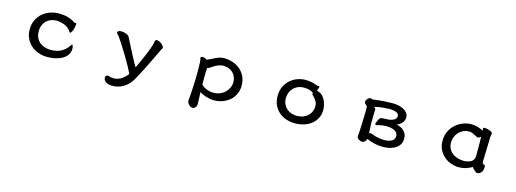

<svg xmlns="http://www.w3.org/2000/svg" viewBox="-8 -1265 6015 2239"><g transform="rotate(15 3000.0 -145.0)"><path d="M726.6 -418.9Q733.4 -420.9 734.4 -415.5Q735.4 -410.2 736.3 -405.3Q729.5 -342.8 714.8 -316.9Q700.2 -291 694.3 -291Q688.5 -291 681.6 -300.8Q674.8 -310.5 670.9 -316.4Q656.2 -335.9 635.7 -349.1Q615.2 -362.3 592.3 -370.6Q569.3 -378.9 546.4 -382.8Q523.4 -386.7 503.9 -386.7Q475.6 -386.7 445.8 -377.4Q416 -368.2 391.6 -347.7Q367.2 -327.1 351.1 -294.4Q335 -261.7 335 -214.8Q335 -168 351.6 -134.3Q368.2 -100.6 395 -79.6Q421.9 -58.6 455.6 -48.8Q489.3 -39.1 523.4 -39.1Q601.6 -39.1 653.3 -68.4Q705.1 -97.7 740.2 -151.4Q748 -164.1 752.9 -164.1Q757.8 -164.1 762.7 -148.4Q767.6 -132.8 767.6 -117.2Q767.6 -80.1 749.5 -49.3Q731.4 -18.6 697.8 3.4Q664.1 25.4 614.7 38.1Q565.4 50.8 502.9 50.8Q447.3 50.8 397 32.2Q346.7 13.7 309.1 -20Q271.5 -53.7 249.5 -101.1Q227.5 -148.4 227.5 -205.1Q227.5 -273.4 252.9 -324.2Q278.3 -375 318.8 -408.7Q359.4 -442.4 410.2 -458.5Q460.9 -474.6 512.7 -474.6Q571.3 -474.6 618.2 -461.4Q665 -448.2 705.1 -421.9Q713.9 -415 719.2 -416Q724.6 -417 726.6 -418.9Z M1693.4 -470.7Q1715.8 -467.8 1732.9 -458Q1750 -448.2 1761.2 -437Q1772.5 -425.8 1778.3 -416Q1784.2 -406.2 1784.2 -402.3Q1784.2 -398.4 1779.3 -391.6Q1774.4 -384.8 1771.5 -377.9Q1769.5 -375 1760.3 -355.5Q1751 -335.9 1736.3 -305.7Q1721.7 -275.4 1703.1 -236.3Q1684.6 -197.3 1663.6 -155.3Q1642.6 -113.3 1620.6 -70.8Q1598.6 -28.3 1578.1 8.8Q1534.2 95.7 1469.7 137.7Q1405.3 179.7 1327.1 179.7Q1312.5 179.7 1293.9 176.8Q1275.4 173.8 1258.8 166Q1242.2 158.2 1231 143.6Q1219.7 128.9 1219.7 106.4Q1219.7 92.8 1228.5 85.4Q1237.3 78.1 1245.1 78.1Q1256.8 78.1 1265.6 82Q1274.4 85.9 1288.1 87.9Q1321.3 93.8 1350.6 87.9Q1379.9 82 1403.8 68.4Q1427.7 54.7 1447.8 35.6Q1467.8 16.6 1484.4 -5.9Q1467.8 -41 1439.9 -91.8Q1412.1 -142.6 1378.9 -197.8Q1345.7 -252.9 1311.5 -306.6Q1277.3 -360.4 1249 -400.4Q1241.2 -411.1 1230.5 -419.9Q1219.7 -428.7 1221.7 -440.4Q1228.5 -457 1249.5 -460.4Q1270.5 -463.9 1293 -459.5Q1315.4 -455.1 1335 -445.8Q1354.5 -436.5 1360.4 -428.7Q1363.3 -423.8 1375 -400.9Q1386.7 -377.9 1402.8 -345.7Q1418.9 -313.5 1438.5 -276.4Q1458 -239.3 1476.1 -204.1Q1494.1 -168.9 1510.3 -140.6Q1526.4 -112.3 1536.1 -98.6Q1560.5 -152.3 1580.6 -197.3Q1600.6 -242.2 1616.7 -280.3Q1632.8 -318.4 1645 -351.6Q1657.2 -384.8 1666 -416Q1668 -424.8 1668.9 -434.1Q1669.9 -443.4 1672.4 -451.2Q1674.8 -459 1679.2 -464.8Q1683.6 -470.7 1693.4 -470.7Z M2236.3 -401.4Q2236.3 -407.2 2241.7 -412.6Q2247.1 -418 2256.3 -418.9Q2265.6 -419.9 2279.3 -415.5Q2293 -411.1 2310.5 -399.4Q2339.8 -410.2 2363.3 -422.4Q2386.7 -434.6 2409.2 -445.3Q2431.6 -456.1 2455.1 -462.9Q2478.5 -469.7 2507.8 -469.7Q2558.6 -469.7 2608.4 -453.6Q2658.2 -437.5 2697.3 -405.8Q2736.3 -374 2760.7 -325.7Q2785.2 -277.3 2785.2 -212.9Q2785.2 -151.4 2761.2 -105Q2737.3 -58.6 2699.2 -27.3Q2661.1 3.9 2613.3 20Q2565.4 36.1 2516.6 36.1Q2490.2 36.1 2464.4 31.2Q2438.5 26.4 2415.5 19Q2392.6 11.7 2373 2Q2353.5 -7.8 2340.8 -17.6L2345.7 111.3Q2347.7 127.9 2344.2 141.6Q2340.8 155.3 2333.5 165Q2326.2 174.8 2316.9 180.2Q2307.6 185.5 2297.9 185.5Q2285.2 185.5 2272.9 178.7Q2260.7 171.9 2251.5 161.6Q2242.2 151.4 2236.3 139.6Q2230.5 127.9 2230.5 119.1Q2241.2 2 2245.6 -116.2Q2250 -234.4 2245.1 -352.5Q2243.2 -368.2 2241.7 -377Q2240.2 -385.7 2239.3 -390.1Q2238.3 -394.5 2237.3 -396.5Q2236.3 -398.4 2236.3 -401.4ZM2338.9 -197.3Q2338.9 -179.7 2338.9 -155.8Q2338.9 -131.8 2339.8 -106.4Q2345.7 -99.6 2358.9 -89.4Q2372.1 -79.1 2391.1 -69.8Q2410.2 -60.5 2434.1 -54.2Q2458 -47.9 2486.3 -47.9Q2533.2 -47.9 2569.3 -64Q2605.5 -80.1 2630.4 -106Q2655.3 -131.8 2668.5 -163.1Q2681.6 -194.3 2681.6 -224.6Q2681.6 -255.9 2671.4 -284.2Q2661.1 -312.5 2640.6 -334.5Q2620.1 -356.4 2589.4 -369.1Q2558.6 -381.8 2517.6 -381.8Q2497.1 -381.8 2476.6 -375.5Q2456.1 -369.1 2437 -359.4Q2418 -349.6 2401.4 -338.9Q2384.8 -328.1 2371.1 -318.4Q2365.2 -314.5 2356.9 -311Q2348.6 -307.6 2340.8 -306.6Q2341.8 -301.8 2342.3 -298.8Q2342.8 -295.9 2342.8 -289.1Q2341.8 -287.1 2340.3 -262.7Q2338.9 -238.3 2338.9 -197.3Z M3660.2 -440.4Q3665 -437.5 3665 -431.6Q3663.1 -424.8 3658.7 -412.6Q3654.3 -400.4 3649.4 -380.9Q3659.2 -380.9 3669.9 -377Q3680.7 -373 3689.9 -368.2Q3699.2 -363.3 3705.6 -358.4Q3711.9 -353.5 3713.9 -351.6Q3749 -315.4 3763.7 -270.5Q3778.3 -225.6 3778.3 -188.5Q3778.3 -130.9 3755.9 -86.4Q3733.4 -42 3695.3 -11.7Q3657.2 18.6 3606 34.7Q3554.7 50.8 3498 50.8Q3440.4 50.8 3390.1 33.7Q3339.8 16.6 3302.2 -16.6Q3264.6 -49.8 3242.7 -97.2Q3220.7 -144.5 3220.7 -205.1Q3220.7 -270.5 3244.6 -320.3Q3268.6 -370.1 3306.6 -403.3Q3344.7 -436.5 3392.6 -453.6Q3440.4 -470.7 3488.3 -470.7Q3516.6 -470.7 3550.8 -465.3Q3585 -460 3608.4 -450.2Q3626 -442.4 3634.8 -440.9Q3643.6 -439.5 3647.5 -439.5Q3651.4 -439.5 3653.3 -440.4Q3655.3 -441.4 3660.2 -440.4ZM3627 -307.6Q3625 -310.5 3620.1 -314.5Q3615.2 -318.4 3611.3 -323.7Q3607.4 -329.1 3606.4 -334.5Q3605.5 -339.8 3611.3 -345.7Q3590.8 -362.3 3560.5 -370.6Q3530.3 -378.9 3498 -378.9Q3451.2 -378.9 3418 -363.3Q3384.8 -347.7 3362.8 -322.8Q3340.8 -297.9 3330.6 -267.6Q3320.3 -237.3 3320.3 -207Q3320.3 -167 3334.5 -136.2Q3348.6 -105.5 3372.6 -83.5Q3396.5 -61.5 3428.2 -50.3Q3460 -39.1 3495.1 -39.1Q3538.1 -39.1 3572.3 -52.2Q3606.4 -65.4 3629.9 -87.9Q3653.3 -110.4 3665.5 -140.1Q3677.7 -169.9 3677.7 -202.1Q3677.7 -236.3 3661.6 -263.2Q3645.5 -290 3627 -307.6Z M4224.6 -410.2Q4224.6 -417 4230 -426.8Q4235.4 -436.5 4243.2 -444.3Q4251 -452.1 4261.2 -457Q4271.5 -461.9 4281.2 -460Q4289.1 -458 4292 -455.6Q4294.9 -453.1 4306.6 -453.1Q4308.6 -453.1 4328.1 -456.1Q4347.7 -459 4378.9 -461.9Q4410.2 -464.8 4450.7 -467.8Q4491.2 -470.7 4535.2 -470.7Q4577.1 -470.7 4613.3 -462.9Q4649.4 -455.1 4676.8 -439.9Q4704.1 -424.8 4719.7 -402.3Q4735.4 -379.9 4735.4 -351.6Q4735.4 -328.1 4727.1 -310.5Q4718.8 -293 4706.5 -279.8Q4694.3 -266.6 4679.2 -257.8Q4664.1 -249 4651.4 -244.1Q4670.9 -238.3 4692.9 -229Q4714.8 -219.7 4733.4 -203.6Q4752 -187.5 4764.2 -163.1Q4776.4 -138.7 4776.4 -100.6Q4776.4 -72.3 4763.2 -44.9Q4750 -17.6 4722.7 3.9Q4695.3 25.4 4653.8 38.1Q4612.3 50.8 4556.6 50.8Q4534.2 50.8 4508.3 47.9Q4482.4 44.9 4456.1 39.1Q4429.7 33.2 4405.8 24.9Q4381.8 16.6 4363.3 5.9Q4359.4 24.4 4344.2 40Q4329.1 55.7 4309.6 55.7Q4300.8 55.7 4289.6 51.8Q4278.3 47.9 4268.6 41.5Q4258.8 35.2 4252.4 25.9Q4246.1 16.6 4247.1 5.9Q4247.1 4.9 4247.1 2Q4247.1 -1 4247.6 -8.3Q4248 -15.6 4249 -30.3Q4250 -44.9 4252 -70.3Q4254.9 -153.3 4257.3 -209.5Q4259.8 -265.6 4259.8 -308.6Q4259.8 -334 4259.3 -345.7Q4258.8 -357.4 4253.9 -362.3Q4251 -366.2 4245.1 -370.6Q4239.3 -375 4234.4 -380.4Q4229.5 -385.7 4226.1 -392.6Q4222.7 -399.4 4224.6 -410.2ZM4358.4 -177.7Q4358.4 -166 4359.4 -149.9Q4360.4 -133.8 4361.3 -117.2Q4362.3 -100.6 4362.8 -85Q4363.3 -69.3 4363.3 -57.6Q4371.1 -68.4 4378.9 -67.4Q4386.7 -66.4 4400.4 -61.5Q4434.6 -47.9 4470.2 -40Q4505.9 -32.2 4546.9 -30.3Q4575.2 -30.3 4599.6 -34.7Q4624 -39.1 4642.1 -49.3Q4660.2 -59.6 4669.9 -75.2Q4679.7 -90.8 4678.7 -114.3Q4677.7 -137.7 4664.1 -152.8Q4650.4 -168 4629.9 -177.2Q4609.4 -186.5 4584.5 -189.9Q4559.6 -193.4 4536.1 -193.4Q4516.6 -193.4 4494.6 -190.9Q4472.7 -188.5 4450.2 -182.6Q4446.3 -181.6 4439 -178.7Q4431.6 -175.8 4424.8 -174.8Q4418 -173.8 4412.6 -175.8Q4407.2 -177.7 4406.2 -186.5Q4405.3 -191.4 4409.2 -201.2Q4413.1 -210.9 4418.9 -224.6Q4425.8 -240.2 4431.2 -249.5Q4436.5 -258.8 4443.8 -263.7Q4451.2 -268.6 4462.4 -270Q4473.6 -271.5 4491.2 -271.5Q4517.6 -271.5 4543.5 -274.4Q4569.3 -277.3 4589.8 -285.2Q4610.4 -293 4623 -306.6Q4635.7 -320.3 4635.7 -340.8Q4635.7 -369.1 4604 -382.8Q4572.3 -396.5 4516.6 -396.5Q4483.4 -394.5 4438 -391.1Q4392.6 -387.7 4340.8 -374Q4350.6 -367.2 4357.4 -359.9Q4364.3 -352.5 4361.3 -334Q4359.4 -303.7 4358.9 -260.7Q4358.4 -217.8 4358.4 -177.7Z M5637.7 -432.6Q5635.7 -440.4 5635.3 -443.8Q5634.8 -447.3 5634.3 -448.7Q5633.8 -450.2 5633.8 -451.7Q5633.8 -453.1 5632.8 -457Q5632.8 -460 5632.8 -462.9Q5632.8 -465.8 5636.2 -467.8Q5639.6 -469.7 5648.4 -470.2Q5657.2 -470.7 5673.8 -468.8Q5708 -460.9 5727.5 -451.2Q5747.1 -441.4 5747.1 -426.8Q5747.1 -416 5743.7 -405.3Q5740.2 -394.5 5740.2 -377.9Q5740.2 -365.2 5739.7 -341.3Q5739.3 -317.4 5738.3 -288.1Q5737.3 -258.8 5736.3 -227.1Q5735.4 -195.3 5734.4 -167Q5733.4 -138.7 5732.9 -116.7Q5732.4 -94.7 5732.4 -85Q5732.4 -69.3 5738.8 -61.5Q5745.1 -53.7 5761.7 -51.8Q5766.6 -46.9 5767.6 -40Q5768.6 -33.2 5768.6 -22.5Q5766.6 19.5 5746.1 40Q5725.6 60.5 5699.2 60.5Q5692.4 60.5 5682.6 53.7Q5672.9 46.9 5662.6 37.6Q5652.3 28.3 5644.5 19Q5636.7 9.8 5634.8 4.9Q5609.4 22.5 5565.9 36.6Q5522.5 50.8 5472.7 50.8Q5431.6 50.8 5386.2 36.1Q5340.8 21.5 5302.7 -9.3Q5264.6 -40 5239.3 -87.4Q5213.9 -134.8 5213.9 -199.2Q5213.9 -263.7 5238.3 -314Q5262.7 -364.3 5302.2 -399.4Q5341.8 -434.6 5391.6 -453.1Q5441.4 -471.7 5491.2 -471.7Q5562.5 -471.7 5637.7 -432.6ZM5638.7 -122.1Q5638.7 -183.6 5638.7 -224.6Q5638.7 -265.6 5638.2 -292.5Q5637.7 -319.3 5637.7 -335Q5637.7 -350.6 5637.7 -362.3Q5621.1 -342.8 5601.6 -342.8Q5591.8 -342.8 5580.1 -349.1Q5568.4 -355.5 5554.7 -362.8Q5541 -370.1 5524.4 -376.5Q5507.8 -382.8 5487.3 -382.8Q5443.4 -382.8 5410.6 -365.2Q5377.9 -347.7 5356.4 -321.3Q5335 -294.9 5324.7 -264.2Q5314.5 -233.4 5314.5 -207Q5314.5 -166 5330.1 -133.8Q5345.7 -101.6 5373.5 -79.6Q5401.4 -57.6 5439 -46.4Q5476.6 -35.2 5519.5 -35.2Q5540 -38.1 5560.5 -42Q5581.1 -45.9 5597.7 -55.2Q5614.3 -64.5 5625 -80.6Q5635.7 -96.7 5638.7 -122.1Z"/></g></svg>

Font: JasonHandwriting1
Style: Regular
Weight: 400
Version: Version 1.48.20